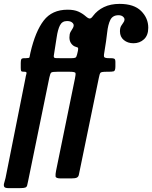

<svg xmlns="http://www.w3.org/2000/svg" viewBox="-58 -820 785 990"><path d="M301 -450H238Q212.5 -450 206.8 -446.2Q201 -442.5 196.5 -420.5L87 113.5Q84 129 81.8 136.8Q79.5 144.5 72 147.2Q64.5 150 45 150H-14.5Q-33.5 150 -36.8 142Q-40 134 -36 122Q-32 110 -29.5 98L72 -410.5Q75 -429 78.2 -439.5Q81.5 -450 70 -450H67Q54 -450 51.5 -453.5Q49 -457 49 -470V-495Q49 -509 51.8 -514.5Q54.5 -520 68.5 -520H75Q93 -520 94 -524.5Q95 -529 99 -549Q124.5 -658.5 167.5 -714.2Q210.5 -770 290.5 -770Q324 -770 345.5 -760.5Q367 -751 384 -736Q397 -724.5 404.8 -724.5Q412.5 -724.5 421.5 -737.5Q443.5 -767 478 -783.5Q512.5 -800 558.5 -800Q633 -800 669.8 -763.2Q706.5 -726.5 706.5 -677Q706.5 -638 684.5 -617.5Q662.5 -597 630 -597Q600.5 -597 580.5 -613.5Q560.5 -630 560.5 -658.5Q560.5 -676 566.5 -686.2Q572.5 -696.5 578.2 -703.8Q584 -711 584 -719.5Q584 -727.5 575.8 -734.5Q567.5 -741.5 553 -741.5Q523 -741.5 511 -717.5Q499 -693.5 494.5 -651.8Q490 -610 481 -557Q476.5 -535 478.5 -527.5Q480.5 -520 504.5 -520H514Q527 -520 532 -516.8Q537 -513.5 537 -500.5V-477.5Q537 -454.5 528 -452.2Q519 -450 499.5 -450H490.5Q464 -450 459.8 -444.5Q455.5 -439 451.5 -418L354 55Q350.5 71.5 348.5 81.5Q346.5 91.5 338.2 95.8Q330 100 308.5 100H255.5Q229.5 100 228.5 89.2Q227.5 78.5 231 61L328.5 -415.5Q333 -436.5 331.2 -443.2Q329.5 -450 301 -450ZM339.5 -539.5Q341 -547 343 -554.5Q345 -562 345 -569.5Q345 -575 340 -576Q335 -577 327.5 -580.5Q316 -585.5 308 -597.5Q300 -609.5 300 -627Q300 -644.5 305.5 -655Q311 -665.5 316.5 -673.2Q322 -681 322 -689.5Q322 -697.5 313.2 -704.5Q304.5 -711.5 287.5 -711.5Q262.5 -711.5 251.2 -689.5Q240 -667.5 234.2 -627.5Q228.5 -587.5 219.5 -533.5Q217.5 -521 228.5 -520.5Q239.5 -520 253.5 -520H310.5Q326 -520 331.2 -523Q336.5 -526 339.5 -539.5Z"/></svg>

Font: Besley* Condensed Semi
Style: Italic
Weight: 600
Width: 3
Italic angle: -13°
Designer: Owen Earl
Foundry: indestructible type*
Version: Version 3.000; ttfautohint (v1.8.3)